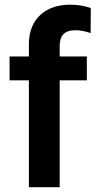

<svg xmlns="http://www.w3.org/2000/svg" viewBox="-20 -781 417 801"><path d="M342.3 -545.5H229V-588.4C229 -631 246.8 -654.8 294.7 -654.8C315 -654.8 332.4 -651.3 358 -643.1L358.7 -747.5C334.9 -755.7 308.6 -761.4 271 -761.4C176.1 -761.4 100.5 -707 100.5 -596.9V-545.5H19.9V-446H100.5V0H229V-446H342.3Z"/></svg>

Font: Margiela Sans Semi Bold
Style: Regular
Weight: 600
Designer: Stefan Endress, Andreas Faust
Version: Version 1.100;FEAKit 1.0